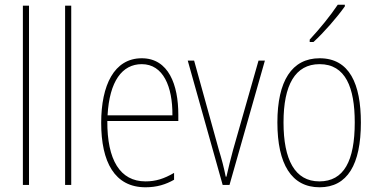

<svg xmlns="http://www.w3.org/2000/svg" viewBox="-20 -784 1601 814"><path d="M103 0V-760H77V0Z M282 0V-760H256V0Z M581 -537C464 -537 409 -423 409 -263C409 -97 466 10 597 10C645 10 683 -2 718 -22V-51C675 -26 640 -15 597 -15C489 -15 434 -106 435 -271H736V-298C736 -424 695 -537 581 -537ZM581 -512C672 -512 712 -417 711 -295H436C444 -440 498 -512 581 -512Z M924 0H953L1103 -527H1076L968 -148C957 -108 949 -74 940 -35H937C929 -75 920 -109 908 -148L803 -527H776Z M1442 -757V-764H1412C1379 -715 1338 -665 1293 -616V-606H1309C1352 -645 1408 -709 1442 -757ZM1510 -264C1510 -428 1462 -537 1335 -537C1217 -537 1156 -440 1156 -265C1156 -88 1216 10 1335 10C1453 10 1510 -87 1510 -264ZM1182 -265C1182 -423 1231 -512 1335 -512C1445 -512 1484 -413 1484 -265C1484 -102 1438 -15 1334 -15C1230 -15 1182 -107 1182 -265Z"/></svg>

Font: Noto Sans Gujarati Condensed Thin
Style: Regular
Weight: 100
Width: 3
Designer: Jelle Bosma - Monotype Design Team, Universal Thirst
Foundry: Monotype Imaging Inc.
Version: Version 2.106